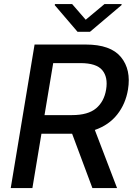

<svg xmlns="http://www.w3.org/2000/svg" viewBox="-20 -953 687 973"><path d="M34.4 0 155.2 -727.3H414.4Q540.8 -727.3 593 -663.7Q645.2 -600.1 628.6 -499.3Q616.5 -426.5 574.2 -372.9Q532 -319.2 460.6 -294.4L573.2 0H448.2L345.5 -275.2Q342.3 -275.2 338.8 -275.2H190L144.2 0ZM205.6 -369.7H345.2Q425.8 -369.7 466.8 -403.9Q507.8 -438.2 517.8 -499.3Q528.1 -561.8 498.2 -597.5Q468.4 -633.2 387.4 -633.2H249.6ZM345.5 -932.5 414.4 -853 509.6 -932.5H596.6L595.5 -926.8L436.1 -791.9H372.9L257.5 -926.8L258.5 -932.5Z"/></svg>

Font: Inter UI Medium
Style: Italic
Weight: 500
Italic angle: 9.39999°
Designer: Rasmus Andersson
Foundry: rsms
Version: 3.2;8d6f07862